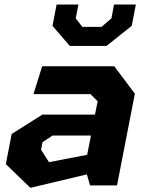

<svg xmlns="http://www.w3.org/2000/svg" viewBox="-20 -842 660 872"><path d="M389 0H511.5L592.5 -416.5L499 -541H171.5L132 -414.5H391L423.5 -382L411.5 -321.5H172.5L33 -233.5L6.5 -96.5L118 11L374.5 -50ZM166.5 -162 173 -196.5 219 -226.5H393L376 -139L202.5 -105.5ZM218.5 -724.5 297 -633.5H464L578.5 -725L597 -821.5H498L486 -758.5L441 -720H354L324 -758.5L336 -821.5H237Z"/></svg>

Font: Monaspace Krypton ExtraBold
Style: Italic
Weight: 800
Italic angle: -11°
Designer: Riley Cran & the Lettermatic Team
Foundry: Lettermatic
Version: Version 1.101 (Monaspace Krypton)